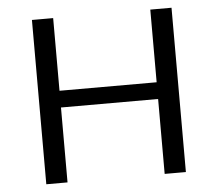

<svg xmlns="http://www.w3.org/2000/svg" viewBox="-49 -712 869 766"><g transform="rotate(-5 385.5 -329.0)"><path d="M665 -658V0H580V-300H191V0H106V-658H191V-367H580V-658Z"/></g></svg>

Font: Ysabeau SC Medium
Style: Regular
Weight: 500
Designer: Christian Thalmann (Catharsis Fonts)
Version: Version 0.003